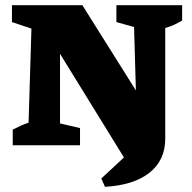

<svg xmlns="http://www.w3.org/2000/svg" viewBox="-20 -559 738 739"><path d="M428 -539H681V-480Q664 -470 651 -464Q638 -458 616 -451V-25Q616 58 555 106Q494 154 384 160L370 128L457 47L211 -352V-84L288 -66V0H29V-60Q44 -68 58.5 -74.5Q73 -81 90 -87L101 -449L26 -474V-539H297L503 -211L496 -455L428 -474Z"/></svg>

Font: Piazzolla SC ExtraBold
Style: Regular
Weight: 800
Designer: Juan Pablo del Peral
Foundry: Huerta Tipografica
Version: Version 1.330